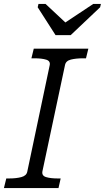

<svg xmlns="http://www.w3.org/2000/svg" viewBox="-40 -958 534 978"><path d="M243 -779H320L470 -921L474 -938H435L262 -823L316 -822L192 -938H156L152 -921ZM99 -84 213 -625Q218 -647 195.5 -654Q173 -661 136 -661H120L132 -710H410L398 -661H383Q347 -661 321 -654.5Q295 -648 291 -626L176 -85Q172 -63 194.5 -56Q217 -49 254 -49H269L258 0H-20L-8 -49H7Q43 -49 69 -56Q95 -63 99 -84Z"/></svg>

Font: Roboto Serif 20pt Light
Style: Italic
Weight: 300
Italic angle: -10°
Version: Version 1.007